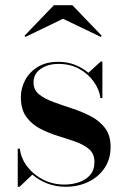

<svg xmlns="http://www.w3.org/2000/svg" viewBox="-20 -706 485 736"><path d="M48 10V-136H56Q61 -97 85.8 -65.8Q110.5 -34.5 147.2 -16.5Q184 1.5 226.5 1.5Q256.5 1.5 283 -7.5Q309.5 -16.5 325.8 -35.5Q342 -54.5 342 -85.5Q342 -116.5 321.8 -134Q301.5 -151.5 269.5 -162.8Q237.5 -174 201.2 -185.2Q165 -196.5 133 -213.2Q101 -230 80.5 -258.5Q60 -287 60 -333.5Q60 -367.5 76.2 -398.5Q92.5 -429.5 124.2 -449.2Q156 -469 203.5 -469Q239 -469 268.2 -457.2Q297.5 -445.5 319 -427L366 -470H372.5V-330H365Q361 -362.5 339.8 -392.5Q318.5 -422.5 284 -441.8Q249.5 -461 204 -461Q177 -461 155.5 -452.5Q134 -444 121.2 -428.2Q108.5 -412.5 108.5 -390Q108.5 -361.5 130 -344.2Q151.5 -327 185.2 -314.8Q219 -302.5 256.5 -290.2Q294 -278 327.8 -260.5Q361.5 -243 382.8 -215Q404 -187 404 -142.5Q404 -96 380.8 -61.8Q357.5 -27.5 318.5 -8.8Q279.5 10 232 10Q194.5 10 161.8 -2.5Q129 -15 104 -36.5L55 10ZM77.5 -564.5 74 -569 186.5 -686H257.5L370 -569L366.5 -564.5L221.5 -634Z"/></svg>

Font: BodoniModa_28ptMedium
Style: Regular
Weight: 500
Designer: Owen Earl
Foundry: indestructible type
Version: Version 2.004